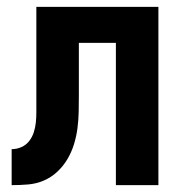

<svg xmlns="http://www.w3.org/2000/svg" viewBox="-20 -540 540 560"><path d="M14 0V-105Q29 -105 42.5 -111Q56 -117 65 -128.5Q74 -140 78.5 -154Q83 -168 84.5 -182.5Q86 -197 86 -212Q86 -227 86 -241V-520H442V0H318V-415H210V-261Q210 -237 209.5 -213.5Q209 -190 206 -166.5Q203 -143 196 -120Q189 -97 177 -76.5Q165 -56 147.5 -39.5Q130 -23 108 -13.5Q86 -4 62 -2Q38 0 14 0Z"/></svg>

Font: Iosevka Curly Extrabold
Style: Regular
Weight: 800
Monospace: yes
Designer: Belleve Invis
Foundry: Belleve Invis
Version: Version 22.1.2; ttfautohint (v1.8.4)